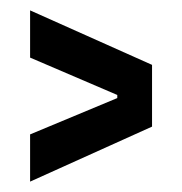

<svg xmlns="http://www.w3.org/2000/svg" viewBox="-20 -513 351 370"><path d="M38 -163V-254L206 -324V-330L38 -402V-493L273 -388V-269Z"/></svg>

Font: Bricolage Grotesque 48pt Condensed
Style: Regular
Weight: 400
Width: 3
Designer: Mathieu Triay
Foundry: Atelier Triay
Version: Version 1.000; ttfautohint (v1.8.4.7-5d5b);gftools[0.9.32]